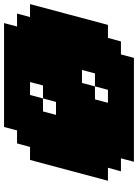

<svg xmlns="http://www.w3.org/2000/svg" viewBox="110 -774 665 924"><g transform="rotate(-90 442.0 -312.5)"><path d="M125 0H625L641.6 -62.5H704.1L721.2 -125H783.7Q800.8 -187.5 833.7 -312.5Q866.7 -437.5 883.8 -500H821.3L838.4 -562.5H775.9L792.5 -625H292.5L275.9 -562.5H213.4L196.3 -500H133.8Q117.2 -437.5 83.7 -312.5Q50.3 -187.5 33.7 -125H96.2L79.1 -62.5H141.6ZM471.2 -125H408.7L425.3 -187.5H487.8ZM550.3 -187.5H487.8L504.4 -250H566.9ZM413.1 -375H350.6L367.2 -437.5H429.7ZM492.2 -437.5H429.7L446.3 -500H508.8Z"/></g></svg>

Font: Faithful 32x
Style: BoldOblique
Weight: 400
Foundry: Faithful Resource Pack
Version: Version 1.0; January 27, 2023